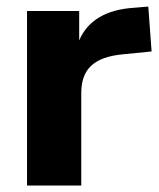

<svg xmlns="http://www.w3.org/2000/svg" viewBox="-20 -573 491 593"><path d="M231 0V-285.6C231 -360.4 271 -397 359.9 -405.3L448.2 -414.1L438 -552.7L391.1 -548.8C308.6 -543 251 -510.3 224.6 -448.2V-539.1H63.5V0Z"/></svg>

Font: Winston ExtraBold
Style: Regular
Weight: 800
Designer: Vernon Adams, Kim Jin-seong, David Berlow, Cristiano Sobral
Foundry: The Winston Project Authors
Version: Version 3.004